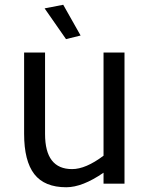

<svg xmlns="http://www.w3.org/2000/svg" viewBox="-20 -770 623 805"><path d="M317.9 -621.1 256.8 -606 167 -734.9 245.1 -750ZM414.1 -549.8H502V0H414.1V-45.9Q325.7 15.1 257.8 15.1Q166.5 15.1 123.8 -40Q81.1 -95.2 81.1 -209V-549.8H168.9V-208Q168.9 -61 282.2 -61Q339.4 -61 414.1 -117.2Z"/></svg>

Font: Stilu
Style: Regular
Weight: 400
Designer: Genilson Lima Santos
Foundry: Genilson Lima Santos
Version: Version 1.200;PS 001.200;hotconv 1.0.88;makeotf.lib2.5.64775